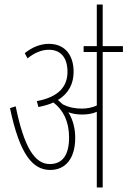

<svg xmlns="http://www.w3.org/2000/svg" viewBox="-20 -825 561 845"><path d="M311 -218C311 -259 302 -296 281 -331C299 -324 320 -321 341 -321C363 -321 387 -324 406 -333V0H432V-596H521V-622H432V-805H406V-622H348V-596H406V-361C386 -351 361 -347 340 -347C314 -347 285 -351 256 -366C249 -372 243 -378 235 -385C283 -414 304 -458 304 -509C304 -580 268 -632 195 -632C159 -632 122 -618 89 -591L101 -568C131 -592 162 -606 195 -606C250 -606 277 -568 277 -509C277 -448 243 -399 142 -380L149 -354C174 -359 196 -365 215 -374C258 -341 284 -291 284 -220C284 -144 256 -103 199 -103C133 -103 86 -176 49 -357L24 -349C67 -143 125 -77 201 -77C267 -77 311 -126 311 -218Z"/></svg>

Font: Noto Sans Devanagari ExtraCondensed Thin
Style: Regular
Weight: 100
Width: 2
Designer: Jelle Bosma - Monotype Design Team
Foundry: Monotype Imaging Inc.
Version: Version 2.004